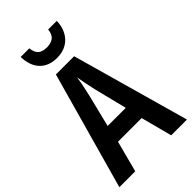

<svg xmlns="http://www.w3.org/2000/svg" viewBox="-276 -1016 1102 1102"><g transform="rotate(-45 275.0 -464.5)"><path d="M421 0 371 -190H179L129 0H0L200 -715H348L549 0ZM299 -493Q295 -512 290 -534.5Q285 -557 281 -579Q277 -601 274 -618Q272 -600 268 -578.5Q264 -557 259 -535.5Q254 -514 250 -494L201 -296H348ZM421 -929Q420 -883 401 -848.5Q382 -814 349.5 -795.5Q317 -777 273 -777Q206 -777 168 -816.5Q130 -856 128 -929H198Q202 -892 220.5 -876.5Q239 -861 274 -861Q306 -861 326.5 -876Q347 -891 351 -929Z"/></g></svg>

Font: Noto Sans Khmer Condensed SemiBold
Style: Regular
Weight: 600
Width: 3
Designer: Danh Hong and the Monotype Design Team
Foundry: Monotype Imaging Inc.
Version: Version 2.004